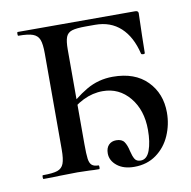

<svg xmlns="http://www.w3.org/2000/svg" viewBox="-61 -529 598 602"><g transform="rotate(-10 238.0 -228.0)"><path d="M33 -12Q65 -12 79.5 -17Q94 -22 99.5 -36.5Q105 -51 105 -81V-387Q105 -417 99.5 -431Q94 -445 79 -450.5Q64 -456 33 -456Q31 -456 31 -462Q31 -468 33 -468H407Q417 -468 417 -460L415 -389L414 -334Q414 -331 408.5 -331Q403 -331 402 -334Q389 -389 357 -418.5Q325 -448 276 -448H247Q216 -448 202 -443.5Q188 -439 183 -426Q178 -413 178 -386V-85Q178 -53 180 -38.5Q182 -24 189 -18Q196 -12 210 -12Q212 -12 212 -6Q212 0 210 0Q191 0 180 -1L141 -2L83 -1Q66 0 33 0Q31 0 31 -6Q31 -12 33 -12ZM245 -44Q245 -61 254 -70.5Q263 -80 278 -80Q296 -80 303.5 -69Q311 -58 315 -39Q319 -22 324.5 -13Q330 -4 343 -4Q363 -4 372.5 -30Q382 -56 382 -95Q382 -158 348.5 -198.5Q315 -239 263 -239Q199 -239 142 -180L137 -192Q179 -233 217.5 -255.5Q256 -278 302 -278Q372 -278 411 -238.5Q450 -199 450 -138Q450 -100 435 -65.5Q420 -31 390.5 -9.5Q361 12 320 12Q286 12 265.5 -4.5Q245 -21 245 -44Z"/></g></svg>

Font: Cormorant SC Medium
Style: Regular
Weight: 500
Designer: Christian Thalmann (Catharsis Fonts)
Foundry: Catharsis Fonts
Version: Version 4.000